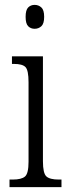

<svg xmlns="http://www.w3.org/2000/svg" viewBox="-20 -767 281 787"><path d="M122 -649Q106 -649 95.5 -659.5Q85 -670 85 -698Q85 -726 95.5 -736.5Q106 -747 122 -747Q138 -747 149.5 -736.5Q161 -726 161 -698Q161 -670 149.5 -659.5Q138 -649 122 -649ZM19 0V-31H32Q68 -31 82.5 -43.5Q97 -56 97 -104V-430Q97 -479 84.5 -492Q72 -505 37 -505H29V-536H156V-106Q156 -57 170 -44Q184 -31 221 -31H232V0Z"/></svg>

Font: Noto Serif Tamil ExtraCondensed Light
Style: Regular
Weight: 300
Width: 2
Designer: Indian Type Foundry, Tom Grace, and the Monotype Design Team
Foundry: Monotype Imaging Inc.
Version: Version 2.004; ttfautohint (v1.8.4.7-5d5b)